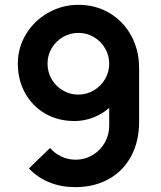

<svg xmlns="http://www.w3.org/2000/svg" viewBox="-20 -754 662 789"><path d="M302.5 -734.2Q372.5 -734.2 429.4 -700.8Q486.2 -667.5 519 -607.9Q551.7 -548.3 551.7 -473.3V-254.2Q551.7 -173.3 519 -112.3Q486.3 -51.2 426.7 -18.1Q367.2 15 289.2 15Q232.5 15 184.3 -4Q136.1 -22.9 98.8 -61.7L185.7 -146Q205 -123.5 232.4 -110.7Q259.7 -97.8 289.2 -97.8Q329.6 -97.8 361.5 -117.4Q393.5 -136.9 411.2 -168.9Q428.8 -200.8 428.8 -237.5V-357L450.7 -333Q419.8 -296.7 376.4 -276.7Q333 -256.7 285 -256.7Q218.3 -256.7 165.6 -287.3Q112.9 -317.9 83.1 -371.7Q53.3 -425.4 53.3 -492.5Q53.3 -558.8 87.3 -614.2Q121.2 -669.6 178.5 -701.9Q235.8 -734.2 302.5 -734.2ZM302.5 -618.8Q268.1 -618.8 238.8 -601.9Q209.6 -585 192.5 -556Q175.3 -526.9 175.3 -492.5Q175.3 -458.1 192.2 -428.8Q209.2 -399.6 238.2 -382.5Q267.2 -365.3 301.7 -365.3Q336.1 -365.3 365.3 -382.5Q394.6 -399.6 411.7 -428.8Q428.8 -458.1 428.8 -492.5Q428.8 -526.1 411.9 -555.1Q395 -584.2 366 -601.5Q336.9 -618.8 302.5 -618.8Z"/></svg>

Font: Manrope
Style: Regular
Weight: 400
Designer: Mikhail Sharanda
Foundry: Mikhail Sharanda
Version: Version 4.503